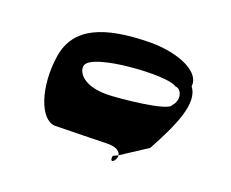

<svg xmlns="http://www.w3.org/2000/svg" viewBox="-106 -884 1196 992"><g transform="rotate(20 492.0 -387.5)"><path d="M137 -477C110 -302 167 -136 251 -136C282 -136 537 -142 537 -142C590 -142 607 -123 610 -105L751 -197C833 -348 902 -494 843 -569C855 -648 728 -709 567 -709C315 -706 163 -646 137 -477ZM282 -477C294 -556 715 -582 764 -540C801 -540 818 -480 782 -444C776 -406 503 -380 444 -380C316 -380 276 -440 282 -477ZM583 -92C575 -43 613 -74 610 -105Z"/></g></svg>

Font: Ampere
Style: SCUltExtIta
Weight: 400
Version: Version 1